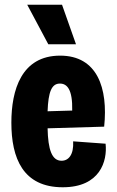

<svg xmlns="http://www.w3.org/2000/svg" viewBox="-20 -777 493 811"><path d="M184 -590H301L242 -757H95ZM245 14C403 14 434 -97 426 -170L289 -180C292 -124 270 -98 240 -98C199 -98 183 -145 181 -235L420 -242C437 -405 391 -542 234 -542C70 -542 28 -396 28 -259C28 -109 77 14 245 14ZM233 -424C263 -424 287 -400 285 -310L181 -307C184 -389 198 -424 233 -424Z"/></svg>

Font: Bricolage Grotesque 10pt Condensed ExtraBold
Style: Regular
Weight: 800
Width: 3
Designer: Mathieu Triay
Foundry: Atelier Triay
Version: Version 1.000;gftools[0.9.29]